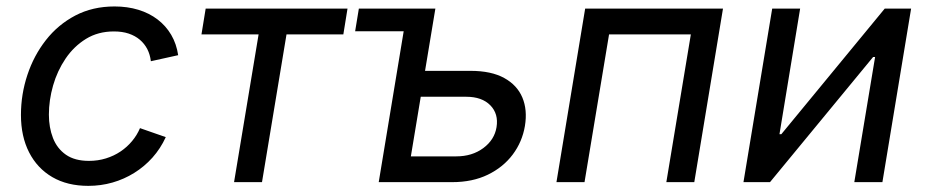

<svg xmlns="http://www.w3.org/2000/svg" viewBox="-20 -573 2918 604"><path d="M257.8 11.7Q191.9 11.7 144.5 -15.9Q97.2 -43.5 71.5 -93.8Q45.9 -144 45.9 -211.4Q45.9 -276.4 66.2 -337.4Q86.4 -398.4 124.5 -447Q162.6 -495.6 217 -524.2Q271.5 -552.7 340.3 -552.7Q380.9 -552.7 415.3 -542.2Q449.7 -531.7 475.8 -511.7Q502 -491.7 518.6 -463.4Q535.2 -435.1 540.5 -399.4L454.6 -380.4Q452.1 -401.4 443.4 -418.5Q434.6 -435.5 419.9 -448Q405.3 -460.4 385 -467.3Q364.7 -474.1 338.4 -474.1Q288.6 -474.1 250.5 -450.7Q212.4 -427.2 186.3 -388.7Q160.2 -350.1 147 -304Q133.8 -257.8 133.8 -212.4Q133.8 -171.9 146.7 -138.7Q159.7 -105.5 187.5 -86.2Q215.3 -66.9 259.8 -66.9Q288.1 -66.9 313.2 -74.7Q338.4 -82.5 359.1 -96.4Q379.9 -110.4 395.5 -129.2Q411.1 -147.9 420.4 -169.9L501.5 -141.6Q484.9 -105.5 459.5 -77.1Q434.1 -48.8 402.3 -29.1Q370.6 -9.3 334 1.2Q297.4 11.7 257.8 11.7Z M716.3 0 793.5 -464.8H613.8L627 -545.9H1073.2L1060.1 -464.8H881.3L804.2 0Z M1097.2 -474.6 1108.9 -545.9H1300.3L1288.6 -474.6ZM1303.7 -350.1H1460.4Q1525.4 -350.1 1566.2 -327.6Q1606.9 -305.2 1623.3 -266.1Q1639.6 -227.1 1631.3 -176.8Q1623 -127 1593 -86.9Q1563 -46.9 1514.6 -23.4Q1466.3 0 1402.3 0H1171.4L1261.7 -545.9H1349.6L1272.5 -81.1H1415.5Q1465.3 -81.1 1500.5 -107.2Q1535.6 -133.3 1542 -172.9Q1548.8 -214.8 1522.5 -241.7Q1496.1 -268.6 1446.8 -268.6H1289.6Z M2254.4 -545.9 2164.1 0H2076.2L2153.3 -464.8H1896L1818.8 0H1730.5L1820.8 -545.9Z M2755.9 0H2667.5L2732.9 -393.6H2726.6L2402.3 0H2318.8L2409.2 -545.9H2497.1L2432.1 -150.9H2438L2763.2 -545.9H2846.2Z"/></svg>

Font: Adwaita Sans
Style: Italic
Weight: 400
Italic angle: -9.39999°
Designer: Rasmus Andersson
Foundry: rsms
Version: Version 4.001;git-9221beed3